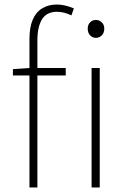

<svg xmlns="http://www.w3.org/2000/svg" viewBox="-20 -827 564 847"><path d="M110 0V-655Q110 -707 124.5 -740.5Q139 -774 166.5 -790.5Q194 -807 232 -807Q249 -807 268 -802.5Q287 -798 306 -790L295 -759Q263 -775 231 -775Q186 -775 165.5 -742Q145 -709 145 -650V0ZM37 -494V-522L110 -527H270V-494ZM384 0V-527H420V0ZM403 -660Q388 -660 377.5 -671Q367 -682 367 -701Q367 -718 377.5 -728.5Q388 -739 403 -739Q418 -739 429 -728.5Q440 -718 440 -701Q440 -682 429 -671Q418 -660 403 -660Z"/></svg>

Font: Noto Sans HK Thin
Style: Regular
Weight: 100
Designer: Ryoko NISHIZUKA 西塚涼子 (kana, bopomofo & ideographs); Paul D. Hunt (Latin, Greek & Cyrillic); Sandoll Communications 산돌커뮤니
Foundry: Adobe
Version: Version 2.004-H2;hotconv 1.0.118;makeotfexe 2.5.65603